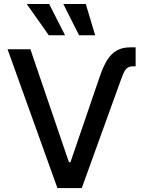

<svg xmlns="http://www.w3.org/2000/svg" viewBox="-20 -958 729 978"><path d="M642.6 -716.8H670.9V-620.1H657.2Q640.1 -620.1 629.9 -612.8Q619.6 -605.5 612.8 -592.3Q606 -579.1 596.7 -553.7L396.5 0H272.5L18.6 -707H134.8L331.1 -131.8H338.9L487.3 -565.4Q504.9 -617.7 524.9 -650.4Q544.9 -683.1 573.5 -700Q602.1 -716.8 642.6 -716.8ZM116.2 -937.5H230.5L311.5 -778.3H228.5ZM302.7 -937.5H417L464.8 -778.3H382.8Z"/></svg>

Font: Pretendard Std Medium
Style: Regular
Weight: 500
Designer: Base glyphs from Inter by Rasmus Andersson; Hangeul glyphs from Noto Sans CJK(Source Han Sans) by Jang Soo-young and Kan
Foundry: Kil Hyung-jin
Version: Version 1.309